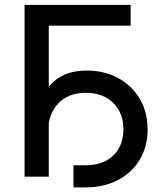

<svg xmlns="http://www.w3.org/2000/svg" viewBox="-20 -748 694 813"><path d="M533.2 -727.5V-639.2H186.5V0H84V-727.5ZM291 45.4V-48.3H343.3Q416 -48.3 459.2 -89.1Q502.4 -129.9 502.4 -200.2Q502.4 -270.5 459 -312.7Q415.5 -355 343.3 -355Q270 -355 227.1 -310.5Q184.1 -266.1 184.1 -189.9H135.7Q135.7 -273.9 159.4 -332Q183.1 -390.1 230.5 -419.7Q277.8 -449.2 347.2 -449.2Q422.4 -449.2 480.5 -417.5Q538.6 -385.7 571.8 -329.6Q605 -273.4 605 -200.2Q605 -127 571.5 -71.5Q538.1 -16.1 479 14.6Q419.9 45.4 343.3 45.4Z"/></svg>

Font: Inter Cardless
Style: Regular
Weight: 400
Designer: Rasmus Andersson
Foundry: rsms
Version: Version 4.001;git-9221beed3